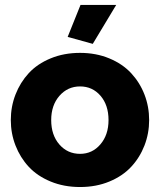

<svg xmlns="http://www.w3.org/2000/svg" viewBox="-20 -750 650 780"><path d="M356.9 -571.8 254.9 -600.1 307.1 -730H452.1ZM23.9 -262.2Q23.9 -316.9 43 -366Q62 -415 96.9 -452.9Q131.8 -490.7 185.8 -512.9Q239.7 -535.2 305.2 -535.2Q370.1 -535.2 423.8 -512.9Q477.5 -490.7 512.7 -452.9Q547.9 -415 566.9 -366Q585.9 -316.9 585.9 -262.2Q585.9 -208 566.9 -158.9Q547.9 -109.9 512.9 -72.3Q478 -34.7 424.3 -12.5Q370.6 9.8 305.2 9.8Q239.7 9.8 185.8 -12.5Q131.8 -34.7 96.9 -72.3Q62 -109.9 43 -158.9Q23.9 -208 23.9 -262.2ZM305.2 -125Q355 -125 387.9 -163.6Q420.9 -202.1 420.9 -262.2Q420.9 -323.2 388.2 -361.1Q355.5 -398.9 305.2 -398.9Q254.9 -398.9 221.4 -360.6Q188 -322.3 188 -262.2Q188 -201.2 221.2 -163.1Q254.4 -125 305.2 -125Z"/></svg>

Font: Raleway-v4020 ExtraBold
Style: Regular
Weight: 800
Designer: Matt McInerney, Pablo Impallari, Rodrigo Fuenzalida
Foundry: Matt McInerney, Pablo Impallari, Rodrigo Fuenzalida
Version: Version 4.020;PS 004.020;hotconv 1.0.88;makeotf.lib2.5.64775